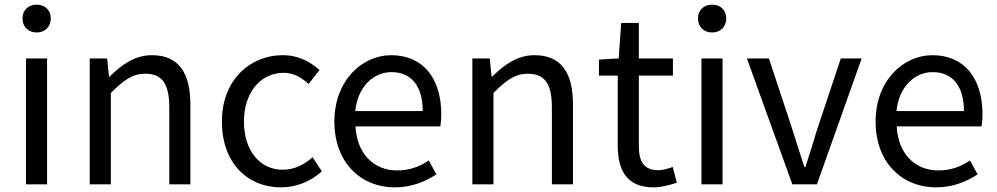

<svg xmlns="http://www.w3.org/2000/svg" viewBox="-20 -795 4299 828"><path d="M92 0H183V-543H92ZM138 -655C174 -655 199 -679 199 -716C199 -751 174 -775 138 -775C102 -775 77 -751 77 -716C77 -679 102 -655 138 -655Z M367 0H458V-394C513 -449 551 -477 607 -477C679 -477 710 -434 710 -332V0H801V-344C801 -483 749 -557 635 -557C561 -557 505 -516 453 -465H450L442 -543H367Z M1192 13C1257 13 1319 -12 1368 -56L1328 -117C1294 -86 1250 -63 1200 -63C1100 -63 1032 -146 1032 -271C1032 -396 1104 -481 1203 -481C1246 -481 1279 -461 1311 -433L1358 -493C1319 -527 1270 -557 1199 -557C1060 -557 937 -452 937 -271C937 -91 1048 13 1192 13Z M1682 13C1756 13 1814 -12 1862 -43L1829 -103C1789 -76 1746 -60 1693 -60C1590 -60 1519 -134 1513 -250H1879C1881 -263 1883 -282 1883 -302C1883 -457 1805 -557 1667 -557C1541 -557 1422 -447 1422 -271C1422 -92 1538 13 1682 13ZM1512 -316C1523 -422 1591 -484 1668 -484C1753 -484 1803 -425 1803 -316Z M2017 0H2108V-394C2163 -449 2201 -477 2257 -477C2329 -477 2360 -434 2360 -332V0H2451V-344C2451 -483 2399 -557 2285 -557C2211 -557 2155 -516 2103 -465H2100L2092 -543H2017Z M2799 13C2832 13 2868 3 2899 -7L2881 -75C2863 -68 2838 -61 2819 -61C2756 -61 2735 -99 2735 -166V-469H2882V-543H2735V-696H2659L2648 -543L2563 -538V-469H2644V-168C2644 -60 2683 13 2799 13Z M3005 0H3096V-543H3005ZM3051 -655C3087 -655 3112 -679 3112 -716C3112 -751 3087 -775 3051 -775C3015 -775 2990 -751 2990 -716C2990 -679 3015 -655 3051 -655Z M3397 0H3503L3696 -543H3606L3503 -234C3487 -181 3470 -125 3453 -74H3449C3432 -125 3415 -181 3398 -234L3296 -543H3201Z M4016 13C4090 13 4148 -12 4196 -43L4163 -103C4123 -76 4080 -60 4027 -60C3924 -60 3853 -134 3847 -250H4213C4215 -263 4217 -282 4217 -302C4217 -457 4139 -557 4001 -557C3875 -557 3756 -447 3756 -271C3756 -92 3872 13 4016 13ZM3846 -316C3857 -422 3925 -484 4002 -484C4087 -484 4137 -425 4137 -316Z"/></svg>

Font: Source Han Sans TC
Style: Regular
Weight: 400
Designer: Ryoko NISHIZUKA 西塚涼子 (kana, bopomofo & ideographs); Paul D. Hunt (Latin, Greek & Cyrillic); Sandoll Communications 산돌커뮤니
Foundry: Adobe
Version: Version 2.002;hotconv 1.0.116;makeotfexe 2.5.65601